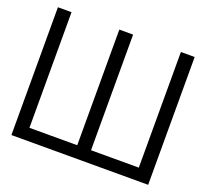

<svg xmlns="http://www.w3.org/2000/svg" viewBox="-122 -861 1082 1008"><g transform="rotate(20 418.5 -357.0)"><path d="M113 -714H37V0H801V-714H724V-68H457V-714H380V-68H113Z"/></g></svg>

Font: Non Bureau Light
Style: Regular
Weight: 300
Designer: Jona Saucedo
Foundry: Non Foundry
Version: Version 1.000;FEAKit 1.0